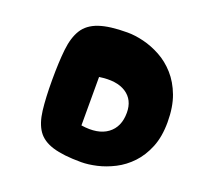

<svg xmlns="http://www.w3.org/2000/svg" viewBox="-122 -838 1024 976"><g transform="rotate(20 390.0 -350.0)"><path d="M411 0Q314 0 257 -17.5Q200 -35 173 -74Q146 -113 138 -179Q130 -245 130 -342Q130 -439 137.5 -507.5Q145 -576 171.5 -618.5Q198 -661 254.5 -680.5Q311 -700 408 -700Q449 -700 496 -688.5Q543 -677 589 -652Q635 -627 672.5 -585Q710 -543 732.5 -483Q755 -423 755 -341Q755 -262 731.5 -204.5Q708 -147 670.5 -107.5Q633 -68 587 -44.5Q541 -21 495 -10.5Q449 0 411 0ZM349 -176Q441 -162 492.5 -200Q544 -238 544 -315Q544 -385 492.5 -418.5Q441 -452 349 -438Z"/></g></svg>

Font: Cherry Bomb One
Style: Regular
Weight: 400
Designer: satsuyako
Foundry: satsuyako
Version: Version 4.100; ttfautohint (v1.8.3)